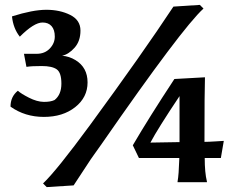

<svg xmlns="http://www.w3.org/2000/svg" viewBox="-20 -745 960 785"><path d="M23 -309Q23 -350 53 -374Q66 -362 98.5 -345.5Q131 -329 158.5 -328.5Q186 -328 203 -336Q231 -358 231 -403Q231 -448 212 -461.5Q193 -475 151 -475Q109 -475 91 -472H88L78 -525H130Q163 -525 183.5 -546.5Q204 -568 204 -595.5Q204 -623 191 -638Q178 -653 154 -653Q119 -653 61 -595Q34 -629 29 -678Q114 -705 169.5 -705Q225 -705 267 -684Q309 -663 309 -620Q309 -577 285 -550Q261 -523 234 -517Q263 -515 289 -499Q338 -469 338 -408Q338 -347 287.5 -307Q237 -267 159.5 -267Q82 -267 23 -309ZM817 -99Q817 -39 826 -3V0H706V-3Q711 -30 713 -94V-99H548L523 -151Q589 -264 693 -422L818 -429Q816 -375 816 -165Q832 -165 862.5 -167Q893 -169 895 -169L883 -99ZM714 -164V-352Q625 -219 595 -162Q628 -162 714 -164ZM689 -718 797 -725 812 -710Q724 -630 396 -157L352 -95L281 13L171 20L156 5Q211 -47 349 -235Q563 -527 689 -718Z"/></svg>

Font: Asul
Style: Bold
Weight: 700
Designer: Mariela Monsalve
Foundry: Mariela Monsalve
Version: Version 1.002